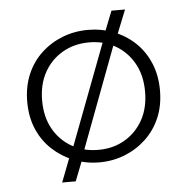

<svg xmlns="http://www.w3.org/2000/svg" viewBox="-48 -594 701 719"><g transform="rotate(-5 302.5 -234.5)"><path d="M208 78H157L197 -26L204 -36L359 -445L361 -456L397 -547H448L404 -437L397 -428L246 -26L244 -14ZM303 15Q252 15 207 -3Q162 -21 127 -53.5Q92 -86 72.5 -131.5Q53 -177 53 -234Q53 -291 72.5 -337Q92 -383 127 -415.5Q162 -448 207 -465.5Q252 -483 303 -483Q353 -483 398.5 -465.5Q444 -448 478.5 -415.5Q513 -383 532.5 -337Q552 -291 552 -234Q552 -177 532.5 -131.5Q513 -86 478.5 -53.5Q444 -21 399 -3Q354 15 303 15ZM303 -32Q359 -32 402.5 -57.5Q446 -83 471 -128Q496 -173 496 -234Q496 -295 471 -340Q446 -385 402.5 -410.5Q359 -436 303 -436Q247 -436 203 -410.5Q159 -385 134 -340Q109 -295 109 -234Q109 -173 134 -128Q159 -83 203 -57.5Q247 -32 303 -32Z"/></g></svg>

Font: BioRhyme ExtraBold Light
Style: Regular
Weight: 300
Version: Version 1.600;gftools[0.9.33]